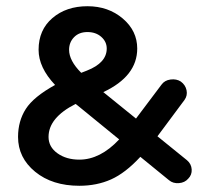

<svg xmlns="http://www.w3.org/2000/svg" viewBox="-20 -576 686 617"><path d="M235 21Q148 21 93 -24Q38 -69 38 -136Q38 -187 63 -226Q88 -265 157 -303Q104 -359 104 -416Q104 -480 148.5 -518Q193 -556 261 -556Q328 -556 374.5 -516.5Q421 -477 421 -420Q421 -331 312 -280L417 -195L499 -304Q509 -318 528 -320.5Q547 -323 561 -314Q576 -303 579.5 -286Q583 -269 573 -255L486 -138L581 -61Q595 -49 596 -31.5Q597 -14 585 -2Q574 11 555 12.5Q536 14 523 3L431 -72Q383 -20 337 0.5Q291 21 235 21ZM235 -63Q302 -63 363 -128L227 -239L223 -242Q136 -198 136 -136Q136 -104 164.5 -83.5Q193 -63 235 -63ZM202 -416Q202 -381 241 -342L259 -349Q323 -374 323 -420Q323 -442 305.5 -457.5Q288 -473 261 -473Q234 -473 218 -456.5Q202 -440 202 -416Z"/></svg>

Font: Hoogli
Style: Bold
Weight: 700
Designer: Anand Singh Naorem
Foundry: Brand New Type
Version: Version 1.00 b007